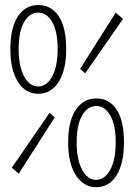

<svg xmlns="http://www.w3.org/2000/svg" viewBox="-20 -736 540 769"><path d="M132.8 -360.4Q82 -360.4 51.8 -408.2Q21.5 -456.1 21.5 -540Q21.5 -625 51.8 -670.4Q82 -715.8 132.8 -715.8Q185.5 -715.8 215.3 -670.9Q245.1 -626 245.1 -540Q245.1 -455.1 214.8 -407.7Q184.6 -360.4 132.8 -360.4ZM76.7 -429.7Q98.6 -389.6 132.8 -389.6Q167 -389.6 189 -429.7Q210.9 -469.7 210.9 -540Q210.9 -610.4 189 -647.9Q167 -685.5 132.8 -685.5Q98.6 -685.5 76.7 -647.9Q54.7 -610.4 54.7 -540Q54.7 -469.7 76.7 -429.7ZM365.2 13.7Q314.5 13.7 283.7 -34.2Q252.9 -82 252.9 -166Q252.9 -251 283.7 -296.4Q314.5 -341.8 365.2 -341.8Q418 -341.8 447.3 -296.9Q476.6 -252 476.6 -166Q476.6 -81.1 446.8 -33.7Q417 13.7 365.2 13.7ZM309.1 -55.7Q331.1 -15.6 365.2 -15.6Q399.4 -15.6 421.4 -55.7Q443.4 -95.7 443.4 -166Q443.4 -236.3 421.4 -273.9Q399.4 -311.5 365.2 -311.5Q331.1 -311.5 309.1 -273.9Q287.1 -236.3 287.1 -166Q287.1 -95.7 309.1 -55.7ZM54.7 -40 27.3 -64.5 178.7 -284.2 199.2 -265.6ZM443.4 -685.5 472.7 -660.2 321.3 -442.4 300.8 -460Z"/></svg>

Font: GenEi Gothic M ExtraLight
Style: Regular
Weight: 200
Designer: o_tamon (Modified); [Source Han Sans]
Ryoko NISHIZUKA  (kana & ideographs); Paul D. Hunt (Latin, Greek & Cyrillic); Wenl
Version: Version 1.1a;Original Version 1.004